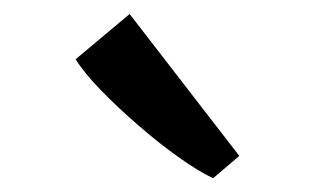

<svg xmlns="http://www.w3.org/2000/svg" viewBox="-20 -887 450 274"><path d="M283.5 -633Q264 -642 235.8 -662Q207.5 -682 177.8 -707.8Q148 -733.5 123.8 -758.5Q99.5 -783.5 88 -802.5L165 -867L321.5 -664.5L284.5 -633Z"/></svg>

Font: Merriweather 36pt Medium
Style: Regular
Weight: 500
Version: Version 2.100